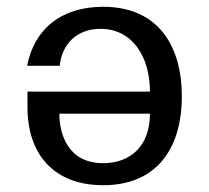

<svg xmlns="http://www.w3.org/2000/svg" viewBox="-20 -532 616 566"><path d="M422 -197C422 -99 362 -51 284 -51C180 -51 155 -137 155 -197ZM516 -248C516 -396 447 -512 284 -512C157 -512 80 -443 60 -338H156C162 -400 205 -447 276 -447C371 -447 422 -364 422 -262H61V-216C61 -75 141 14 284 14C441 14 516 -93 516 -248Z"/></svg>

Font: Perun
Style: Regular
Weight: 400
Foundry: Copyright (c) Stefan Peev, Context Ltd, 2016
Version: Version 1.089